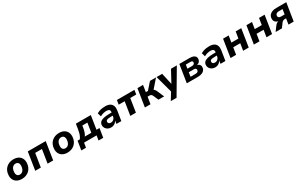

<svg xmlns="http://www.w3.org/2000/svg" viewBox="336 -2485 7316 4643"><g transform="rotate(-30 3994.5 -163.0)"><path d="M289 11Q209 11 153.5 -19.5Q98 -50 70.5 -104.5Q43 -159 48 -231Q51 -297 75 -348Q99 -399 139 -434.5Q179 -470 230 -488Q281 -506 338 -506Q419 -506 474 -476Q529 -446 556.5 -392Q584 -338 580 -265Q576 -199 552 -148Q528 -97 488.5 -61.5Q449 -26 398 -7.5Q347 11 289 11ZM295 -106Q335 -106 363 -127Q391 -148 407.5 -186Q424 -224 426 -272Q429 -328 404.5 -359Q380 -390 332 -390Q294 -390 265 -369Q236 -348 220 -310.5Q204 -273 202 -225Q198 -169 223 -137.5Q248 -106 295 -106Z M660 0 738 -496H1239L1161 0H1005L1064 -376H876L816 0Z M1561 11Q1481 11 1425.5 -19.5Q1370 -50 1342.5 -104.5Q1315 -159 1320 -231Q1323 -297 1347 -348Q1371 -399 1411 -434.5Q1451 -470 1502 -488Q1553 -506 1610 -506Q1691 -506 1746 -476Q1801 -446 1828.5 -392Q1856 -338 1852 -265Q1848 -199 1824 -148Q1800 -97 1760.5 -61.5Q1721 -26 1670 -7.5Q1619 11 1561 11ZM1567 -106Q1607 -106 1635 -127Q1663 -148 1679.5 -186Q1696 -224 1698 -272Q1701 -328 1676.5 -359Q1652 -390 1604 -390Q1566 -390 1537 -369Q1508 -348 1492 -310.5Q1476 -273 1474 -225Q1470 -169 1495 -137.5Q1520 -106 1567 -106Z M1871 131 1911 -119H1972Q1994 -147 2010 -180Q2026 -213 2038 -256.5Q2050 -300 2059 -358L2081 -496H2498L2439 -119H2523L2483 131H2352L2373 0H2023L2002 131ZM2111 -118H2294L2335 -379H2194L2184 -318Q2175 -260 2157 -206.5Q2139 -153 2111 -118Z M2776 11Q2725 11 2685.5 -11Q2646 -33 2624.5 -69.5Q2603 -106 2605 -150Q2608 -201 2640 -233Q2672 -265 2736.5 -281Q2801 -297 2900 -297H2977L2965 -218H2902Q2852 -218 2820 -212.5Q2788 -207 2772.5 -194Q2757 -181 2756 -156Q2754 -126 2774.5 -109.5Q2795 -93 2828 -93Q2858 -93 2883 -106Q2908 -119 2925 -142.5Q2942 -166 2947 -198L2965 -309Q2972 -352 2948.5 -373.5Q2925 -395 2871 -395Q2829 -395 2784.5 -383.5Q2740 -372 2694 -346L2664 -448Q2695 -466 2733 -479.5Q2771 -493 2813.5 -499.5Q2856 -506 2899 -506Q2983 -506 3032.5 -477.5Q3082 -449 3100.5 -397Q3119 -345 3108 -275L3064 0H2927L2942 -100H2946Q2930 -63 2904 -38.5Q2878 -14 2845.5 -1.5Q2813 11 2776 11Z M3315 0 3374 -376H3207L3226 -496H3716L3697 -376H3530L3471 0Z M3722 0 3800 -496H3956L3927 -310H3986L4150 -496H4319L4098 -243L4071 -281Q4097 -279 4116 -267Q4135 -255 4150.5 -235.5Q4166 -216 4178 -188L4259 0H4100L4038 -143Q4029 -162 4019.5 -173Q4010 -184 3997 -189Q3984 -194 3965 -194H3909L3878 0Z M4341 180 4481 -48 4473 16 4334 -496H4491L4568 -148H4548L4737 -496H4900L4502 180Z M4892 0 4970 -496H5255Q5319 -496 5358 -480Q5397 -464 5414 -437Q5431 -410 5428 -375Q5427 -343 5412 -317.5Q5397 -292 5370.5 -276Q5344 -260 5308 -254L5310 -261Q5364 -253 5390 -224Q5416 -195 5413 -145Q5410 -78 5354 -39Q5298 0 5192 0ZM5049 -91H5187Q5228 -91 5250 -107Q5272 -123 5273 -154Q5275 -182 5257.5 -195Q5240 -208 5206 -208H5067ZM5081 -298H5212Q5245 -298 5265 -314Q5285 -330 5287 -359Q5288 -382 5272.5 -393Q5257 -404 5228 -404H5098Z M5682 11Q5631 11 5591.5 -11Q5552 -33 5530.5 -69.5Q5509 -106 5511 -150Q5514 -201 5546 -233Q5578 -265 5642.5 -281Q5707 -297 5806 -297H5883L5871 -218H5808Q5758 -218 5726 -212.5Q5694 -207 5678.5 -194Q5663 -181 5662 -156Q5660 -126 5680.5 -109.5Q5701 -93 5734 -93Q5764 -93 5789 -106Q5814 -119 5831 -142.5Q5848 -166 5853 -198L5871 -309Q5878 -352 5854.5 -373.5Q5831 -395 5777 -395Q5735 -395 5690.5 -383.5Q5646 -372 5600 -346L5570 -448Q5601 -466 5639 -479.5Q5677 -493 5719.5 -499.5Q5762 -506 5805 -506Q5889 -506 5938.5 -477.5Q5988 -449 6006.5 -397Q6025 -345 6014 -275L5970 0H5833L5848 -100H5852Q5836 -63 5810 -38.5Q5784 -14 5751.5 -1.5Q5719 11 5682 11Z M6113 0 6191 -496H6347L6318 -313H6514L6543 -496H6699L6621 0H6465L6496 -193H6300L6269 0Z M6765 0 6843 -496H6999L6970 -313H7166L7195 -496H7351L7273 0H7117L7148 -193H6952L6921 0Z M7372 0 7464 -125Q7489 -159 7519.5 -178Q7550 -197 7578 -197H7597V-191Q7551 -192 7517 -208Q7483 -224 7465 -254.5Q7447 -285 7450 -330Q7452 -383 7480.5 -420Q7509 -457 7558.5 -476.5Q7608 -496 7675 -496H7956L7877 0H7731L7757 -160H7711Q7688 -160 7666.5 -146.5Q7645 -133 7630 -112L7548 0ZM7672 -259H7773L7795 -397H7691Q7646 -397 7621 -377.5Q7596 -358 7594 -324Q7592 -292 7612 -275.5Q7632 -259 7672 -259Z"/></g></svg>

Font: Nunito Sans 10pt ExtraBold
Style: Italic
Weight: 800
Italic angle: -9°
Designer: Vernon Adams
Foundry: Vernon Adams
Version: Version 3.101;gftools[0.9.27]